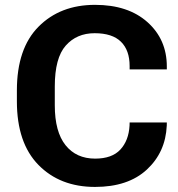

<svg xmlns="http://www.w3.org/2000/svg" viewBox="-20 -745 724 780"><path d="M48.6 -333.3V-377.7Q48.6 -548.1 136.6 -636.7Q224.6 -725.3 366 -725.3Q500.5 -725.3 579.1 -655Q657.7 -584.7 657.7 -474.9V-463.1H506.6V-476.8Q506.6 -540.8 471.4 -575.4Q436.3 -610.1 364.5 -610.1Q291.7 -610.1 247.2 -559.9Q202.6 -509.8 202.6 -393.8V-317.1Q202.6 -209.7 246.2 -155.2Q289.8 -100.6 366.5 -100.6Q434.8 -100.6 468.9 -137.3Q502.9 -174.1 506.3 -234.9L506.6 -247.6H657.7L657.5 -234.9Q652.6 -126.5 576.5 -56Q500.5 14.4 366 14.4Q223.9 14.4 136.2 -75Q48.6 -164.3 48.6 -333.3Z"/></svg>

Font: RobotoFlex
Style: Regular
Weight: 400
Designer: Berlow after Robertson
Foundry: Google
Version: Version 2.136